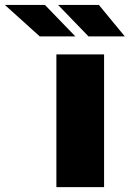

<svg xmlns="http://www.w3.org/2000/svg" viewBox="-182 -769 533 789"><path d="M245.7 0H49.7V-545.5H245.7ZM331 -619.3H181.8L56.8 -748.6H224.4ZM127.8 -619.3H-18.5L-161.9 -748.6H2.8Z"/></svg>

Font: Linik Sans Black
Style: Regular
Weight: 900
Designer: Fonts by Rasmus Andersson / Changes by Cristiano Sobral with parts from Marc Monis
Foundry: rsms
Version: Version 3.020; ttfautohint (v1.6)